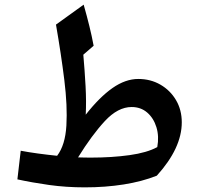

<svg xmlns="http://www.w3.org/2000/svg" viewBox="-20 -788 849 819"><path d="M569.8 -451.2Q622.1 -451.2 664.1 -427Q706.1 -402.8 730.7 -361.1Q755.4 -319.3 755.4 -266.1Q755.4 -156.2 648.9 -38.6Q586.4 -13.7 507.8 -1.2Q429.2 11.2 341.8 11.2Q262.2 11.2 189.2 1Q116.2 -9.3 54.2 -22.9L68.4 -145Q101.6 -138.7 141.4 -133.3Q181.2 -127.9 223.6 -123.5Q258.3 -168.9 263.2 -252.4Q268.1 -335.9 254.4 -446.5Q240.7 -557.1 218.8 -683.1L336.9 -768.1Q351.1 -717.8 361.3 -676.3Q371.6 -634.8 379.4 -592.8L335.4 -554.7Q341.3 -487.3 345 -420.7Q348.6 -354 345.7 -298.8Q404.3 -373.5 459.7 -412.4Q515.1 -451.2 569.8 -451.2ZM541.5 -331.5Q482.9 -331.5 427.2 -271.5Q371.6 -211.4 313 -116.7Q326.7 -116.2 340.3 -116Q354 -115.7 367.2 -115.7Q457 -115.7 532.2 -126.2Q607.4 -136.7 650.9 -160.6Q659.2 -206.5 647.2 -245.4Q635.3 -284.2 607.9 -307.9Q580.6 -331.5 541.5 -331.5Z"/></svg>

Font: Pinar-DS3-FD SemiBold
Style: Regular
Weight: 600
Designer: Amin Abedi
Version: Version 3.000